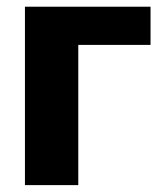

<svg xmlns="http://www.w3.org/2000/svg" viewBox="-20 -538 468 558"><path d="M417.5 -407.5H207.5V0H52.5V-518.5H417.5Z"/></svg>

Font: Lato ExtraBold
Style: Regular
Weight: 800
Designer: Lukasz Dziedzic with Adam Twardoch and Botio Nikoltchev
Foundry: tyPoland Lukasz Dziedzic
Version: Version 2.015; 2015-08-06; http://www.latofonts.com/